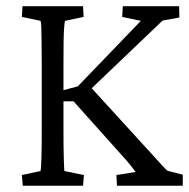

<svg xmlns="http://www.w3.org/2000/svg" viewBox="-20 -593 603 613"><path d="M353.5 0 351.6 -34.2 413.1 -43.9Q405.3 -54.7 395 -67.4Q384.8 -80.1 373 -92.8L214.8 -269.5H173.8V-302.7L228.5 -317.4L429.7 -526.4L370.1 -539.1L372.1 -573.2H551.8L552.7 -537.1L499 -527.3L257.8 -296.9L262.7 -322.3L448.2 -119.1Q462.9 -103.5 475.1 -89.8Q487.3 -76.2 497.1 -65.4Q506.8 -54.7 514.6 -47.9L563.5 -35.2V0ZM52.7 0 49.8 -34.2 109.4 -46.9Q111.3 -54.7 112.3 -89.4Q113.3 -124 113.3 -188.5V-383.8Q113.3 -428.7 112.8 -459Q112.3 -489.3 111.8 -505.9Q111.3 -522.5 109.4 -526.4L49.8 -539.1L51.8 -573.2H245.1L247.1 -539.1L187.5 -526.4Q186.5 -523.4 185.1 -508.3Q183.6 -493.2 183.1 -462.9Q182.6 -432.6 182.6 -383.8V-188.5Q182.6 -124 183.6 -89.4Q184.6 -54.7 185.5 -46.9L248 -34.2L245.1 0Z"/></svg>

Font: Crimson Pro Light
Style: Regular
Weight: 300
Designer: Jacques Le Bailly
Foundry: Baron von Fonthausen
Version: Version 1.003